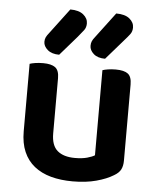

<svg xmlns="http://www.w3.org/2000/svg" viewBox="-53 -765 671 825"><g transform="rotate(5 283.0 -352.5)"><path d="M503 -93Q503 -70 495 -54.5Q487 -39 466 -27Q437 -9 392.5 3Q348 15 291 15Q239 15 197 3.5Q155 -8 125 -32Q95 -56 79 -93Q63 -130 63 -181V-472Q71 -475 86.5 -477.5Q102 -480 121 -480Q156 -480 173 -467.5Q190 -455 190 -421V-183Q190 -131 216.5 -108.5Q243 -86 292 -86Q323 -86 344.5 -92Q366 -98 377 -105V-472Q385 -475 400.5 -477.5Q416 -480 434 -480Q470 -480 486.5 -467.5Q503 -455 503 -421ZM217 -720Q254 -720 273.5 -704Q293 -688 293 -666Q293 -649 284 -637Q275 -625 259 -606L186 -522Q154 -522 136 -537.5Q118 -553 118 -572Q118 -583 122 -591.5Q126 -600 135 -611ZM415 -720Q453 -720 472.5 -704Q492 -688 492 -666Q492 -649 483 -637Q474 -625 457 -606L384 -522Q352 -522 334.5 -537.5Q317 -553 317 -572Q317 -583 320.5 -591.5Q324 -600 333 -611Z"/></g></svg>

Font: Baloo Thambi 2 SemiBold
Style: Regular
Weight: 600
Designer: Aadarsh Rajan and Ek Type
Foundry: Ek Type
Version: Version 1.640;hotconv 1.0.111;makeotfexe 2.5.65597; ttfautoh